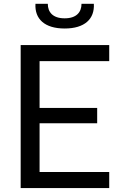

<svg xmlns="http://www.w3.org/2000/svg" viewBox="-20 -960 660 980"><path d="M85.5 0H537.5V-82H182V-331H476V-409H182V-648H537.5V-730H85.5ZM224 -940.5H161C156.5 -863.5 207.5 -814.5 310 -814.5C412.5 -814.5 463.5 -863.5 459 -940.5H396C396 -899 371.5 -866.5 310 -866.5C248.5 -866.5 224 -899 224 -940.5Z"/></svg>

Font: Monaspace Neon
Style: Regular
Weight: 400
Designer: Riley Cran & the Lettermatic Team
Foundry: Lettermatic
Version: Version 1.200 (Monaspace Neon)